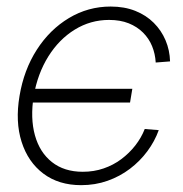

<svg xmlns="http://www.w3.org/2000/svg" viewBox="-20 -551 555 581"><path d="M225.6 9.3Q157.7 9.3 111.3 -25.6Q64.9 -60.5 45.4 -121.6Q25.9 -182.6 39.1 -260.7Q52.2 -339.4 91.3 -400.4Q130.4 -461.4 188.5 -496.3Q246.6 -531.2 314.9 -531.2Q356.4 -531.2 389.4 -518.1Q422.4 -504.9 445.3 -481.9Q468.3 -459 481 -429Q493.7 -398.9 494.6 -365.2L451.2 -361.8Q449.7 -388.2 440.2 -411.4Q430.7 -434.6 412.8 -452.4Q395 -470.2 369.4 -480.5Q343.8 -490.7 310.1 -490.7Q253.9 -490.7 206.3 -461.4Q158.7 -432.1 126.2 -380.1Q93.8 -328.1 82 -260.7Q71.3 -193.4 85.7 -141.6Q100.1 -89.8 137.2 -60.5Q174.3 -31.2 230.5 -31.2Q264.2 -31.2 293.5 -41.3Q322.8 -51.3 346.9 -69.3Q371.1 -87.4 389.4 -110.8Q407.7 -134.3 418 -160.6L460.4 -157.2Q448.2 -123.5 426 -93.5Q403.8 -63.5 373.3 -40.3Q342.8 -17.1 305.4 -3.9Q268.1 9.3 225.6 9.3ZM67.4 -240.7 74.2 -282.2H380.4L373.5 -240.7Z"/></svg>

Font: Inter 28pt ExtraLight
Style: Italic
Weight: 250
Italic angle: -9.3988°
Designer: Rasmus Andersson
Foundry: rsms
Version: Version 4.001;git-66647c0bb